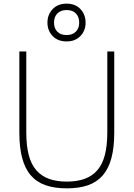

<svg xmlns="http://www.w3.org/2000/svg" viewBox="-20 -1022 732 1052"><path d="M346 10Q279 10 230 -7Q181 -24 149 -61Q117 -98 101.5 -156Q86 -214 86 -295V-740H124V-298Q124 -224 137.5 -172.5Q151 -121 179 -89Q207 -57 248.5 -42Q290 -27 346 -27Q402 -27 443.5 -42Q485 -57 513 -89Q541 -121 554.5 -172.5Q568 -224 568 -298V-740H606V-295Q606 -214 590.5 -156Q575 -98 543 -61Q511 -24 462 -7Q413 10 346 10ZM345 -795Q297 -795 268.5 -824.5Q240 -854 240 -898Q240 -942 268.5 -972Q297 -1002 345 -1002Q393 -1002 421 -972Q449 -942 449 -898Q449 -854 420.5 -824.5Q392 -795 345 -795ZM345 -830Q377 -830 395.5 -848.5Q414 -867 414 -898Q414 -929 396 -948Q378 -967 345 -967Q312 -967 294 -948Q276 -929 276 -898Q276 -867 294 -848.5Q312 -830 345 -830Z"/></svg>

Font: Encode Sans Narrow
Style: Thin
Weight: 250
Designer: Pablo Impallari, Andres Torresi
Foundry: Pablo Impallari, Andres Torresi
Version: Version 1.000; ttfautohint (v1.00) -l 8 -r 50 -G 200 -x 14 -